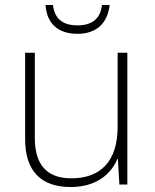

<svg xmlns="http://www.w3.org/2000/svg" viewBox="-20 -742 622 772"><path d="M421 -722H390C384 -670 354 -640 291 -640C230 -640 199 -669 193 -722H163C168 -648 213 -606 291 -606C368 -606 412 -648 421 -722ZM492 -530H453V-232C453 -92 383 -25 267 -25C172 -25 120 -76 120 -187V-530H81V-183C81 -55 144 10 264 10C368 10 427 -43 452 -103H454L460 0H492Z"/></svg>

Font: Noto Sans Gurmukhi UI ExtraLight
Style: Regular
Weight: 200
Designer: Jelle Bosma - Monotype Design Team
Foundry: Monotype Imaging Inc.
Version: Version 2.004